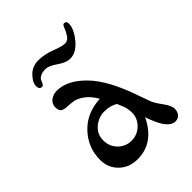

<svg xmlns="http://www.w3.org/2000/svg" viewBox="-190 -738 839 839"><g transform="rotate(-45 229.5 -318.0)"><path d="M397 6Q356 6 324 -79L316 -101Q265 6 163 6Q112 6 78.5 -26.5Q45 -59 45 -108Q45 -184 97 -239Q149 -294 233 -298Q213 -333 188.5 -350.5Q164 -368 144 -371Q124 -374 106.5 -374.5Q89 -375 79 -382Q69 -389 69 -409.5Q69 -430 85.5 -443Q102 -456 125 -456Q190 -456 253 -391Q316 -326 363 -187L382 -134Q389 -116 411.5 -85.5Q434 -55 434 -36Q434 -17 424 -5.5Q414 6 397 6ZM290 -156Q290 -181 281 -202.5Q272 -224 270 -229Q244 -245 208 -245Q172 -245 143.5 -221Q115 -197 115 -159Q115 -121 140.5 -95.5Q166 -70 202 -70Q238 -70 264 -95.5Q290 -121 290 -156ZM370 -626Q370 -594 337 -553.5Q304 -513 266 -513Q241 -513 209 -535.5Q177 -558 156.5 -558Q136 -558 124 -551Q112 -544 109 -536Q101 -513 92 -513Q75 -513 75 -534.5Q75 -556 99.5 -581.5Q124 -607 161.5 -607Q199 -607 239 -591.5Q279 -576 296.5 -576Q314 -576 325 -592.5Q336 -609 342 -625.5Q348 -642 355 -642Q370 -642 370 -626Z"/></g></svg>

Font: Macondo Swash Caps
Style: Regular
Weight: 400
Designer: John Vargas Beltran
Foundry: John Vargas Beltran
Version: Version 2.001